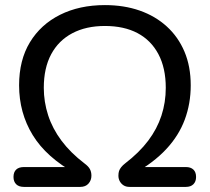

<svg xmlns="http://www.w3.org/2000/svg" viewBox="-20 -734 823 754"><path d="M74 0Q54 0 43.5 -10.5Q33 -21 33 -39Q33 -58 43.5 -68Q54 -78 74 -78H278V-52Q162 -116 108.5 -203.5Q55 -291 55 -399Q55 -498 97.5 -568Q140 -638 216 -676Q292 -714 392 -714Q467 -714 528.5 -692.5Q590 -671 635 -630Q680 -589 704.5 -531Q729 -473 729 -399Q729 -327 705.5 -264Q682 -201 632.5 -148Q583 -95 506 -52V-78H710Q729 -78 739.5 -68Q750 -58 750 -39Q750 -21 739.5 -10.5Q729 0 710 0H489Q475 0 465.5 -6Q456 -12 450.5 -22Q445 -32 445 -44Q445 -55 447.5 -62.5Q450 -70 456 -77.5Q462 -85 471 -92Q527 -135 562 -181.5Q597 -228 614 -280Q631 -332 631 -389Q631 -467 602 -521.5Q573 -576 520 -604Q467 -632 392 -632Q318 -632 264 -603.5Q210 -575 181 -521Q152 -467 152 -389Q152 -334 169 -281.5Q186 -229 221.5 -181.5Q257 -134 312 -92Q327 -81 333 -70Q339 -59 339 -44Q339 -26 327.5 -13Q316 0 295 0Z"/></svg>

Font: Nunito Medium
Style: Regular
Weight: 500
Designer: Vernon Adams
Foundry: Vernon Adams
Version: Version 3.602